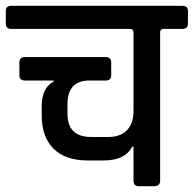

<svg xmlns="http://www.w3.org/2000/svg" viewBox="-44 -643 669 663"><path d="M141 -365H42Q23 -365 23 -383V-427Q23 -446 42 -446H321Q340 -446 340 -427V-383Q340 -365 321 -365H265Q189 -365 189 -283V-250Q189 -170 271 -170H330Q372 -170 394.5 -193.5Q417 -217 417 -260V-531Q417 -543 406 -543H-5Q-24 -543 -24 -562V-605Q-24 -623 -5 -623H585Q605 -623 605 -605V-562Q605 -543 585 -543H520Q509 -543 509 -531V-20Q509 0 489 0H435Q417 0 417 -20V-137H413Q388 -89 315 -89H257Q182 -89 141 -129.5Q100 -170 100 -245V-275Q100 -340 141 -361Z"/></svg>

Font: Rajdhani SemiBold
Style: Regular
Weight: 600
Designer: Satya Rajpurohit, Jyotish Sonowal
Foundry: Indian Type Foundry
Version: Version 1.201 February 1, 2022